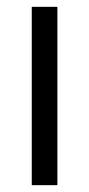

<svg xmlns="http://www.w3.org/2000/svg" viewBox="-20 -542 261 562"><path d="M73 0V-522H148V0Z"/></svg>

Font: Our Lexend Light
Style: Regular
Weight: 300
Designer: Bonnie Shaver-Troup, Thomas Jockin
Foundry: Lexend
Version: Version 1.007